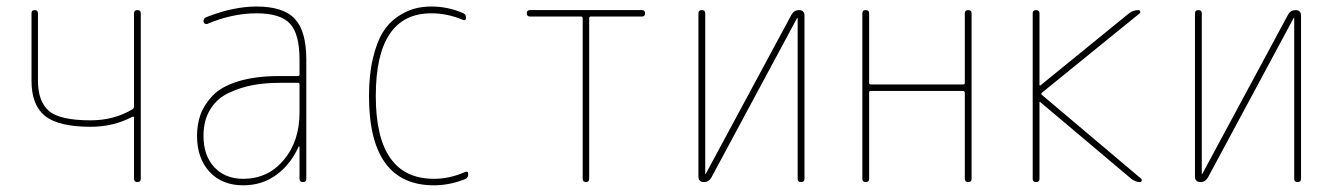

<svg xmlns="http://www.w3.org/2000/svg" viewBox="-20 -550 4040 580"><path d="M253.9 -167Q157.2 -167 116.2 -199.7Q75.2 -232.4 75.2 -305.7V-509.8Q75.2 -519.5 85 -519.5Q94.7 -519.5 94.7 -509.8V-305.7Q94.7 -244.1 127.4 -215.3Q160.2 -186.5 253.9 -186.5Q324.2 -186.5 379.9 -219.7Q384.8 -222.7 384.8 -227.5V-509.8Q384.8 -519.5 395 -519.5Q405.3 -519.5 405.3 -509.8V-9.8Q405.3 0 395 0Q384.8 0 384.8 -9.8V-195.3Q384.8 -196.3 383.3 -197.3Q381.8 -198.2 379.9 -197.3Q323.2 -167 253.9 -167Z M884.8 -210V-294.9Q884.8 -299.8 879.9 -299.8H825.2Q781.2 -299.8 744.1 -293Q707 -286.1 671.4 -269.5Q635.7 -252.9 615.2 -219.7Q594.7 -186.5 594.7 -139.6Q594.7 -80.1 627.4 -44.9Q660.2 -9.8 714.8 -9.8Q789.1 -9.8 836.9 -66.4Q884.8 -123 884.8 -210ZM879.9 -320.3Q884.8 -320.3 884.8 -325.2V-370.1Q884.8 -447.3 856 -478.5Q827.1 -509.8 754.9 -509.8Q681.6 -509.8 605.5 -477.5Q601.6 -476.6 598.1 -479Q594.7 -481.4 594.7 -485.4Q594.7 -496.1 605.5 -499Q685.5 -530.3 754.9 -530.3Q835.9 -530.3 870.6 -493.2Q905.3 -456.1 905.3 -370.1V-9.8Q905.3 0 895 0Q884.8 0 884.8 -9.8V-106.4Q884.8 -107.4 883.8 -107.4Q881.8 -107.4 881.8 -106.4Q857.4 -52.7 814.5 -21.5Q771.5 9.8 714.8 9.8Q650.4 9.8 612.8 -31.2Q575.2 -72.3 575.2 -139.6Q575.2 -173.8 585.4 -203.1Q595.7 -232.4 621.6 -260.3Q647.5 -288.1 699.2 -304.2Q751 -320.3 825.2 -320.3Z M1291 9.8Q1094.7 9.8 1094.7 -259.8Q1094.7 -324.2 1106.4 -373.5Q1118.2 -422.9 1136.2 -452.1Q1154.3 -481.4 1180.2 -499Q1206.1 -516.6 1230.5 -523.4Q1254.9 -530.3 1283.2 -530.3Q1333 -530.3 1377.9 -510.7Q1387.7 -507.8 1387.7 -496.1Q1387.7 -486.3 1377.9 -490.2Q1331.1 -509.8 1283.2 -509.8Q1115.2 -509.8 1115.2 -259.8Q1115.2 -9.8 1291 -9.8Q1337.9 -9.8 1384.8 -30.3Q1394.5 -34.2 1394.5 -24.4Q1394.5 -12.7 1384.8 -8.8Q1337.9 9.8 1291 9.8Z M1581.1 -500Q1571.3 -500 1571.3 -509.8Q1571.3 -519.5 1581.1 -519.5H1918.9Q1928.7 -519.5 1928.7 -509.8Q1928.7 -500 1918.9 -500H1764.6Q1759.8 -500 1759.8 -495.1V-9.8Q1759.8 0 1750 0Q1740.2 0 1740.2 -9.8V-495.1Q1740.2 -500 1735.4 -500Z M2106.4 0Q2090.8 0 2089.8 -15.6V-509.8Q2089.8 -519.5 2100.1 -519.5Q2110.4 -519.5 2110.4 -509.8V-25.4Q2110.4 -24.4 2111.3 -24.4Q2112.3 -24.4 2112.3 -25.4L2371.1 -505.9Q2378.9 -519.5 2393.6 -519.5Q2409.2 -519.5 2410.2 -503.9V-9.8Q2410.2 0 2399.9 0Q2389.6 0 2389.6 -9.8V-495.1Q2389.6 -496.1 2388.7 -496.1Q2387.7 -496.1 2387.7 -495.1L2128.9 -13.7Q2121.1 0 2106.4 0Z M2585 -9.8V-509.8Q2585 -519.5 2595.2 -519.5Q2605.5 -519.5 2605.5 -509.8V-299.8Q2605.5 -294.9 2610.4 -294.9H2889.6Q2894.5 -294.9 2894.5 -299.8V-509.8Q2894.5 -519.5 2904.8 -519.5Q2915 -519.5 2915 -509.8V-9.8Q2915 0 2904.8 0Q2894.5 0 2894.5 -9.8V-269.5Q2894.5 -274.4 2889.6 -275.4H2610.4Q2605.5 -275.4 2605.5 -269.5V-9.8Q2605.5 0 2595.2 0Q2585 0 2585 -9.8Z M3099.6 -9.8V-509.8Q3099.6 -519.5 3109.9 -519.5Q3120.1 -519.5 3120.1 -509.8V-293Q3120.1 -292 3121.1 -292H3123L3390.6 -509.8Q3403.3 -519.5 3418.9 -519.5Q3422.9 -519.5 3424.3 -515.6Q3425.8 -511.7 3422.9 -509.8L3127 -269.5Q3124 -266.6 3127 -263.7L3427.7 -9.8Q3429.7 -7.8 3428.7 -3.9Q3427.7 0 3423.8 0Q3410.2 0 3397.5 -9.8L3123 -241.2Q3122.1 -242.2 3121.1 -242.2Q3120.1 -242.2 3120.1 -241.2V-9.8Q3120.1 0 3109.9 0Q3099.6 0 3099.6 -9.8Z M3606.4 0Q3590.8 0 3589.8 -15.6V-509.8Q3589.8 -519.5 3600.1 -519.5Q3610.4 -519.5 3610.4 -509.8V-25.4Q3610.4 -24.4 3611.3 -24.4Q3612.3 -24.4 3612.3 -25.4L3871.1 -505.9Q3878.9 -519.5 3893.6 -519.5Q3909.2 -519.5 3910.2 -503.9V-9.8Q3910.2 0 3899.9 0Q3889.6 0 3889.6 -9.8V-495.1Q3889.6 -496.1 3888.7 -496.1Q3887.7 -496.1 3887.7 -495.1L3628.9 -13.7Q3621.1 0 3606.4 0Z"/></svg>

Font: Rounded-L Mgen+ 2m thin
Style: Regular
Weight: 100
Designer: [Source Han Sans]
Ryoko NISHIZUKA  (kana & ideographs); Paul D. Hunt (Latin, Greek & Cyrillic); Wenlong ZHANG  (bopomofo
Version: Version 1.059.20150602